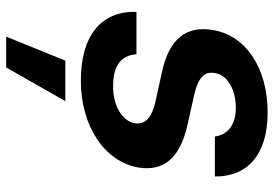

<svg xmlns="http://www.w3.org/2000/svg" viewBox="-144 -448 828 579"><g transform="rotate(90 269.5 -159.0)"><path d="M223.7 10.7C360.1 10.7 468 -60 485.8 -163.4C497.9 -241.1 455.6 -288.7 356.5 -311.1L267 -331C213.4 -343.4 194.6 -362.6 201 -394.2C206 -431.1 251.1 -456.7 304.7 -456.7C362.9 -456.7 387.8 -427.2 392 -393.5H512.8C513.5 -491.5 447.4 -552.6 319.6 -552.6C187.1 -552.6 87 -487.9 71 -387.1C57.2 -307.5 97.7 -255 198.9 -233.7L289.1 -213.8C336.6 -202.8 356.5 -182.5 352.3 -152C345.2 -114.3 300.4 -86.3 240.1 -86.6C181.1 -86.3 147 -109.7 144.2 -157H16.3C13.1 -49 89.8 10.7 223.7 10.7ZM183.9 235.8 285.5 57.5H163.4L90.9 235.8Z"/></g></svg>

Font: Riot Sans 2.0
Style: Bold Italic
Weight: 600
Italic angle: -9.39999°
Designer: Rasmus Andersson
Foundry: rsms
Version: Version 3.006;hotconv 1.0.109;makeotfexe 2.5.65596